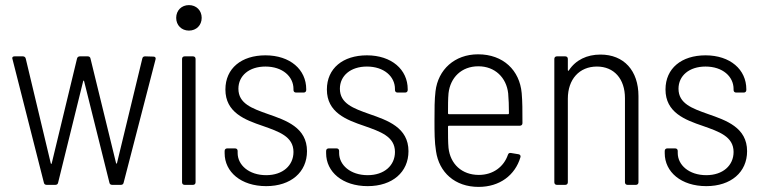

<svg xmlns="http://www.w3.org/2000/svg" viewBox="-20 -725 2989 753"><path d="M163 0H197C203 0 207 -3 208 -9L306 -406C307 -410 309 -410 310 -406L409 -9C410 -3 414 0 420 0H454C460 0 464 -3 465 -9L590 -492C592 -498 589 -503 582 -503L549 -504C543 -504 539 -501 538 -495L439 -86C438 -82 436 -82 435 -86L335 -495C334 -501 330 -504 324 -504H293C287 -504 283 -500 282 -495L183 -85C182 -81 180 -81 179 -85L81 -495C80 -500 76 -504 70 -504H37C31 -504 28 -501 28 -497C28 -496 29 -494 29 -493L152 -9C153 -3 157 0 163 0Z M721 -605C750 -605 771 -626 771 -655C771 -684 750 -705 721 -705C692 -705 671 -684 671 -655C671 -626 692 -605 721 -605ZM704 0H737C743 0 747 -4 747 -10V-494C747 -500 743 -504 737 -504H704C698 -504 694 -500 694 -494V-10C694 -4 698 0 704 0Z M1024 5C1121 5 1184 -50 1184 -132C1184 -225 1102 -253 1030 -278C968 -300 915 -319 915 -377C915 -428 957 -464 1021 -464C1088 -464 1131 -425 1131 -376V-372C1131 -366 1135 -362 1141 -362H1171C1177 -362 1181 -366 1181 -372V-375C1181 -452 1118 -508 1021 -508C927 -508 864 -457 864 -374C864 -284 940 -255 1011 -231C1073 -209 1131 -190 1131 -129C1131 -76 1089 -38 1024 -38C956 -38 912 -78 912 -125V-133C912 -139 908 -143 902 -143H871C865 -143 861 -139 861 -133V-124C861 -51 925 5 1024 5Z M1422 5C1519 5 1582 -50 1582 -132C1582 -225 1500 -253 1428 -278C1366 -300 1313 -319 1313 -377C1313 -428 1355 -464 1419 -464C1486 -464 1529 -425 1529 -376V-372C1529 -366 1533 -362 1539 -362H1569C1575 -362 1579 -366 1579 -372V-375C1579 -452 1516 -508 1419 -508C1325 -508 1262 -457 1262 -374C1262 -284 1338 -255 1409 -231C1471 -209 1529 -190 1529 -129C1529 -76 1487 -38 1422 -38C1354 -38 1310 -78 1310 -125V-133C1310 -139 1306 -143 1300 -143H1269C1263 -143 1259 -139 1259 -133V-124C1259 -51 1323 5 1422 5Z M1858 -39C1791 -39 1746 -82 1739 -145C1737 -167 1737 -196 1737 -228C1737 -231 1739 -232 1741 -232H2019C2025 -232 2029 -236 2029 -242C2029 -290 2029 -327 2026 -360C2018 -449 1954 -512 1855 -512C1763 -512 1698 -452 1688 -367C1684 -334 1684 -297 1684 -252C1684 -207 1684 -168 1690 -132C1702 -49 1764 8 1857 8C1940 8 2000 -38 2021 -108C2023 -114 2020 -119 2014 -120L1984 -125C1978 -126 1974 -124 1972 -118C1956 -71 1914 -39 1858 -39ZM1856 -465C1921 -465 1966 -421 1973 -359C1975 -337 1976 -309 1976 -281C1976 -278 1974 -277 1972 -277H1741C1739 -277 1737 -278 1737 -281C1737 -310 1737 -337 1739 -359C1746 -421 1790 -465 1856 -465Z M2335 -511C2282 -511 2238 -490 2211 -449C2209 -446 2207 -447 2207 -451V-494C2207 -500 2203 -504 2197 -504H2164C2158 -504 2154 -500 2154 -494V-10C2154 -4 2158 0 2164 0H2197C2203 0 2207 -4 2207 -10V-338C2207 -414 2252 -464 2321 -464C2388 -464 2431 -416 2431 -340V-10C2431 -4 2435 0 2441 0H2474C2480 0 2484 -4 2484 -10V-348C2484 -448 2427 -511 2335 -511Z M2750 5C2847 5 2910 -50 2910 -132C2910 -225 2828 -253 2756 -278C2694 -300 2641 -319 2641 -377C2641 -428 2683 -464 2747 -464C2814 -464 2857 -425 2857 -376V-372C2857 -366 2861 -362 2867 -362H2897C2903 -362 2907 -366 2907 -372V-375C2907 -452 2844 -508 2747 -508C2653 -508 2590 -457 2590 -374C2590 -284 2666 -255 2737 -231C2799 -209 2857 -190 2857 -129C2857 -76 2815 -38 2750 -38C2682 -38 2638 -78 2638 -125V-133C2638 -139 2634 -143 2628 -143H2597C2591 -143 2587 -139 2587 -133V-124C2587 -51 2651 5 2750 5Z"/></svg>

Font: Barlow Semi Condensed Light
Style: Regular
Weight: 300
Width: 4
Designer: Jeremy Tribby
Foundry: Tribby Type
Version: Version 1.422;hotconv 1.0.109;makeotfexe 2.5.65596